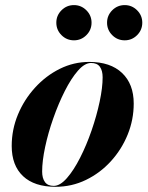

<svg xmlns="http://www.w3.org/2000/svg" viewBox="-20 -708 567 738"><path d="M391.5 -620.9Q391.5 -648.6 411.4 -668.5Q431.2 -688.4 459.4 -688.4Q487.1 -688.4 507 -668.5Q526.9 -648.6 526.9 -620.9Q526.9 -592.8 507 -572.9Q487.1 -553 459.4 -553Q431.2 -553 411.4 -572.9Q391.5 -592.8 391.5 -620.9ZM196.5 -620.9Q196.5 -648.6 216.4 -668.5Q236.2 -688.4 264.4 -688.4Q292.1 -688.4 312 -668.5Q331.9 -648.6 331.9 -620.9Q331.9 -592.8 312 -572.9Q292.1 -553 264.4 -553Q236.2 -553 216.4 -572.9Q196.5 -592.8 196.5 -620.9ZM193.5 10Q112 10 68.5 -31Q25 -72 25 -147Q25 -210 49 -267.8Q73 -325.5 114.8 -371.2Q156.5 -417 210 -443.5Q263.5 -470 323 -470Q404.5 -470 449.2 -427.5Q494 -385 494 -310Q494 -248 470.8 -190.8Q447.5 -133.5 406.2 -88.2Q365 -43 310.5 -16.5Q256 10 193.5 10ZM186.5 6.5Q211 6.5 237.2 -23.5Q263.5 -53.5 288 -101.8Q312.5 -150 332 -206.5Q351.5 -263 363 -317Q374.5 -371 374.5 -411Q374.5 -436.5 364 -451.2Q353.5 -466 330 -466Q305.5 -466 279.5 -436.2Q253.5 -406.5 229 -358Q204.5 -309.5 184.8 -253.2Q165 -197 153.5 -143Q142 -89 142 -48.5Q142 -23 152.8 -8.2Q163.5 6.5 186.5 6.5Z"/></svg>

Font: Bodoni* 48pt
Style: Bold Italic
Weight: 700
Italic angle: -13°
Version: Version 2.3